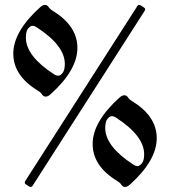

<svg xmlns="http://www.w3.org/2000/svg" viewBox="-20 -738 680 768"><path d="M33.2 0ZM81.5 -14.6Q81.5 -14.6 528.8 -712.9Q532.2 -718.3 536.1 -718.3Q540 -718.3 543.9 -715.8L554.7 -709Q560.5 -705.1 560.5 -701.7Q560.5 -697.8 558.1 -693.8L110.8 4.4Q107.4 9.8 103.5 9.8Q99.6 9.8 95.7 7.3L85 0.5Q79.1 -3.4 79.1 -6.8Q79.1 -10.7 81.5 -14.6ZM458 -347.7Q468.3 -356.9 477.3 -356.9Q486.3 -356.9 491.9 -348.4Q497.6 -339.8 507.3 -334Q606.9 -273.9 606.9 -185.1Q606.9 -96.2 499.5 0.5Q489.3 9.8 480.2 9.8Q471.2 9.8 465.6 1.2Q460 -7.3 450.2 -13.2Q350.6 -73.2 350.6 -162.1Q350.6 -251 458 -347.7ZM400.9 -226.1Q400.9 -152.8 512.7 -80.1Q522 -73.7 530.3 -73.7Q538.6 -73.7 547.6 -84.7Q556.6 -95.7 556.6 -121.1Q556.6 -194.3 444.8 -267.1Q435.5 -273.4 427.2 -273.4Q418.9 -273.4 409.9 -262.7Q400.9 -252 400.9 -226.1ZM140.6 -709Q150.9 -718.3 159.9 -718.3Q168.9 -718.3 174.6 -709.7Q180.2 -701.2 189.9 -695.3Q289.6 -635.3 289.6 -546.4Q289.6 -457.5 182.1 -360.8Q171.9 -351.6 162.8 -351.6Q153.8 -351.6 148.2 -360.1Q142.6 -368.7 132.8 -374.5Q33.2 -434.6 33.2 -523.4Q33.2 -612.3 140.6 -709ZM83.5 -587.4Q83.5 -514.2 195.3 -441.4Q204.6 -435.1 212.9 -435.1Q221.2 -435.1 230.2 -446Q239.3 -457 239.3 -482.4Q239.3 -555.7 127.4 -628.4Q118.2 -634.8 109.9 -634.8Q101.6 -634.8 92.5 -624Q83.5 -613.3 83.5 -587.4Z"/></svg>

Font: UnifrakturMaguntia20
Style: Book
Weight: 400
Designer: j. 'mach' wust, Gerrit Ansmann, Georg Duffner, based on a font by Peter Wiegel, original typeface by Carl Albert Fahrenw
Version: Version 2017-03-19